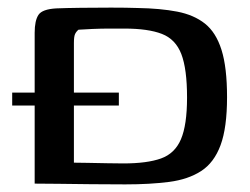

<svg xmlns="http://www.w3.org/2000/svg" viewBox="-20 -482 657 504"><path d="M576 -227Q576 -147 559 -101Q542 -55 508 -33Q474 -11 424 -4.5Q374 2 309 2Q264 2 218.5 1.5Q173 1 134 0.5Q95 0 71 0V-396Q71 -428 81 -443Q91 -458 128 -460Q153 -461 192 -461.5Q231 -462 271.5 -462Q312 -462 341 -461Q401 -460 445 -451.5Q489 -443 518 -420Q547 -397 561.5 -351Q576 -305 576 -227ZM174 -55Q184 -55 209.5 -54.5Q235 -54 262 -53.5Q289 -53 304 -53Q366 -53 402.5 -66Q439 -79 455 -116.5Q471 -154 471 -226Q471 -301 456 -340Q441 -379 405 -393Q369 -407 306 -407Q292 -407 269 -407Q246 -407 223 -406Q200 -405 186 -404Q180 -399 177 -392.5Q174 -386 174 -369ZM12 -239H292V-205H12Z"/></svg>

Font: Genos Medium
Style: Regular
Weight: 500
Designer: Robert E. Leuschke
Foundry: Robert E. Leuschke
Version: Version 1.010; ttfautohint (v1.8.3)